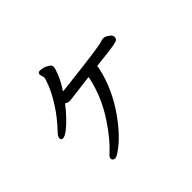

<svg xmlns="http://www.w3.org/2000/svg" viewBox="-164 -1006 1328 1328"><g transform="rotate(-45 500.0 -342.0)"><path d="M353 -446H346Q329 -446 313 -458Q247 -372 184 -322Q150 -296 132 -296Q114 -296 114 -313.5Q114 -331 137 -354Q207 -428 251.5 -498.5Q296 -569 316.5 -619.5Q337 -670 338 -686L329 -722Q329 -741 350 -741Q384 -741 417 -720Q436 -709 436 -692Q436 -675 416.5 -627.5Q397 -580 361 -526Q369 -526 389 -528.5Q409 -531 453 -536Q765 -571 796 -585Q804 -589 819.5 -589Q835 -589 857.5 -573.5Q880 -558 880 -542.5Q880 -527 872.5 -519.5Q865 -512 837.5 -506Q810 -500 652 -483V-476Q652 -470 650 -461Q613 -294 508 -147Q423 -28 340 31Q304 57 291 57Q265 57 265 34Q265 23 286 4Q356 -59 430 -170Q522 -307 555 -462V-471Z"/></g></svg>

Font: LXGW ZhenKai
Style: Regular
Weight: 400
Designer: LXGW / Fontworks Inc.
Foundry: LXGW / Fontworks Inc.
Version: Version 0.800;June 8, 2025